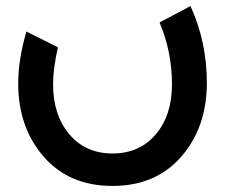

<svg xmlns="http://www.w3.org/2000/svg" viewBox="-20 -407 767 633"><path d="M40 -132Q40 -210 67 -303L171 -251Q155 -182 155 -129Q155 -28 208.5 35.5Q262 99 351 99Q440 99 493.5 36Q547 -27 547 -129Q547 -236 506 -333L608 -387Q662 -269 662 -134Q662 12 578 109Q494 206 351 206Q208 206 124 109.5Q40 13 40 -132Z"/></svg>

Font: Montserrat-Arabic
Style: Regular
Weight: 400
Designer: Mohamed Gaber
Foundry: Kief Type Foundry
Version: Version 5.008;PS 005.008;hotconv 1.0.88;makeotf.lib2.5.64775